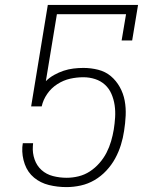

<svg xmlns="http://www.w3.org/2000/svg" viewBox="-20 -755 640 783"><path d="M251 8Q214 8 179.5 -0.5Q145 -9 119 -30.5Q93 -52 81 -85.5Q69 -119 71 -155L73 -171H115L114 -159Q112 -131 121 -105Q130 -79 149.5 -61.5Q169 -44 196 -37Q223 -30 252 -30Q276 -30 300.5 -36Q325 -42 346.5 -56Q368 -70 385.5 -90Q403 -110 414.5 -132.5Q426 -155 433 -179Q440 -203 444 -227Q448 -252 449.5 -277Q451 -302 447.5 -326Q444 -350 434.5 -372Q425 -394 408 -409.5Q391 -425 368 -432.5Q345 -440 320 -440Q293 -440 266 -434Q239 -428 214 -412Q189 -396 172.5 -372Q156 -348 150 -321H107L175 -735H543L519 -590H476L494 -697H212L167 -424Q182 -439 201 -449.5Q220 -460 239.5 -466.5Q259 -473 279.5 -475.5Q300 -478 320 -478Q351 -478 380.5 -470.5Q410 -463 432 -444.5Q454 -426 468.5 -400Q483 -374 488.5 -344.5Q494 -315 492.5 -283.5Q491 -252 486 -221Q482 -193 473 -164Q464 -135 449.5 -108.5Q435 -82 413.5 -59Q392 -36 365.5 -20.5Q339 -5 309.5 1.5Q280 8 251 8Z"/></svg>

Font: Iosevka Etoile Extralight
Style: Italic
Weight: 200
Italic angle: -9°
Designer: Belleve Invis
Foundry: Belleve Invis
Version: Version 22.1.2; ttfautohint (v1.8.4)